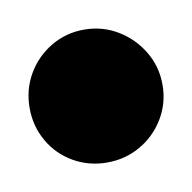

<svg xmlns="http://www.w3.org/2000/svg" viewBox="-74 -1255 249 249"><g transform="rotate(-10 50.5 -1130.5)"><path d="M-37 -1130Q-37 -1106 -25.5 -1086Q-14 -1066 6 -1054.5Q26 -1043 50 -1043Q74 -1043 94 -1054.5Q114 -1066 126 -1086Q138 -1106 138 -1130Q138 -1154 126 -1174Q114 -1194 94 -1206Q74 -1218 50 -1218Q26 -1218 6 -1206Q-14 -1194 -25.5 -1174Q-37 -1154 -37 -1130Z"/></g></svg>

Font: Linefont
Style: Bold
Weight: 700
Monospace: yes
Version: Version 3.002;gftools[0.9.33]